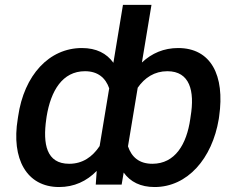

<svg xmlns="http://www.w3.org/2000/svg" viewBox="-20 -747 959 777"><path d="M865.4 -265.6 866.8 -275.6C891 -443.5 832.7 -552.6 701 -552.6C643.1 -552.6 594.1 -531.6 554.3 -494L593 -727.3H477.6L438.9 -492.9C411.6 -531.2 369.7 -552.6 311.4 -552.6C179.3 -552.6 77.4 -443.5 53.3 -275.6L51.8 -265.6C25.2 -104.8 87.4 9.9 219.1 9.9C279.8 9.9 330.6 -13.5 371.4 -55.4L367.5 0H472.3L480.5 -48.7C507.5 -11 548.7 9.9 605.8 9.9C738.3 9.9 838.8 -104.8 865.4 -265.6ZM167.3 -265.6 168.7 -275.6C185.7 -379.6 232.6 -458.8 323.9 -458.8C376.1 -458.8 407.3 -431.8 421.9 -389.6L383.2 -155.9C354 -112.2 314.6 -84.2 259.9 -84.2C168 -84.2 152.7 -163.7 167.3 -265.6ZM497.9 -154.8 537.3 -392C565.7 -432.9 605.5 -458.8 657.3 -458.8C747.9 -458.8 768.8 -379.6 751.4 -275.6L750 -265.6C735.4 -163.7 688.9 -84.2 596.6 -84.2C542.6 -84.2 512.4 -111.9 497.9 -154.8Z"/></svg>

Font: Magic Ui Pro Medium
Style: Italic
Weight: 500
Italic angle: -9.39999°
Designer: Stefan Endress, Andreas Faust
Version: Version 1.000;FEAKit 1.0